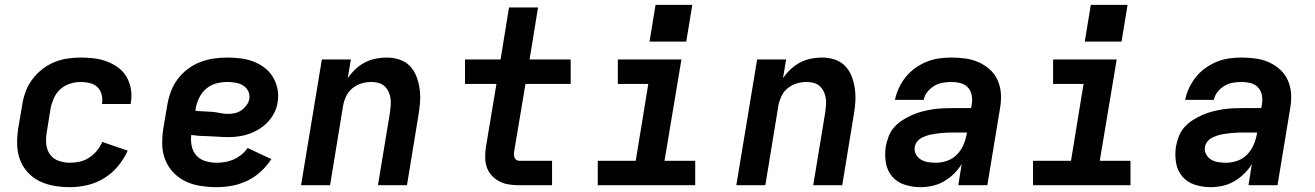

<svg xmlns="http://www.w3.org/2000/svg" viewBox="-20 -766 5440 794"><path d="M269 8Q236 8 204 2.5Q172 -3 144 -16.5Q116 -30 95 -53Q74 -76 63 -105Q52 -134 51 -167Q50 -200 55 -233L72 -333Q76 -360 86 -387Q96 -414 113.5 -437.5Q131 -461 154.5 -479.5Q178 -498 205 -509Q232 -520 259.5 -524Q287 -528 314 -528Q343 -528 370.5 -524.5Q398 -521 423 -511.5Q448 -502 469.5 -486Q491 -470 504 -447Q517 -424 521.5 -396.5Q526 -369 521 -341Q521 -340 520.5 -338.5Q520 -337 520 -336H402Q402 -337 402 -337.5Q402 -338 402 -338Q405 -358 400 -376Q395 -394 382.5 -406Q370 -418 351.5 -422.5Q333 -427 314 -427Q292 -427 269.5 -420Q247 -413 229.5 -397Q212 -381 202.5 -359.5Q193 -338 189 -317L173 -217Q169 -192 171.5 -168.5Q174 -145 187 -127Q200 -109 222.5 -101Q245 -93 269 -93Q289 -93 309.5 -97.5Q330 -102 348 -113.5Q366 -125 380 -142Q394 -159 403 -179L508 -143Q493 -109 468 -79Q443 -49 410.5 -29Q378 -9 341.5 -0.5Q305 8 269 8Z M876 8Q843 8 810 3Q777 -2 748.5 -15.5Q720 -29 698 -51.5Q676 -74 664 -103.5Q652 -133 651 -166Q650 -199 655 -233L672 -333Q677 -361 687 -388Q697 -415 715 -439Q733 -463 757 -481Q781 -499 808.5 -509.5Q836 -520 864 -524Q892 -528 920 -528Q948 -528 975.5 -524.5Q1003 -521 1028 -511.5Q1053 -502 1074 -486Q1095 -470 1108.5 -447.5Q1122 -425 1127.5 -398Q1133 -371 1128 -343Q1125 -321 1114.5 -300Q1104 -279 1088 -262Q1072 -245 1052 -232.5Q1032 -220 1010.5 -212.5Q989 -205 967 -202Q945 -199 923 -199Q904 -199 885 -200.5Q866 -202 847 -202.5Q828 -203 809 -204Q790 -205 771 -208Q768 -184 773 -161Q778 -138 793 -122Q808 -106 830 -99.5Q852 -93 876 -93Q894 -93 911.5 -96Q929 -99 946 -106.5Q963 -114 978 -126Q993 -138 1004 -154L1102 -108Q1084 -80 1058.5 -56.5Q1033 -33 1002.5 -18.5Q972 -4 940 2Q908 8 876 8ZM925 -295Q939 -295 953 -298.5Q967 -302 979 -310.5Q991 -319 1000 -331.5Q1009 -344 1011 -357Q1014 -375 1006 -390Q998 -405 984.5 -413Q971 -421 954 -424Q937 -427 920 -427Q898 -427 874.5 -421Q851 -415 832.5 -399Q814 -383 803.5 -361Q793 -339 789 -317L788 -308Q805 -306 822.5 -305.5Q840 -305 857 -303.5Q874 -302 891 -298.5Q908 -295 925 -295Z M1225 0 1311 -520H1431L1418 -443Q1432 -463 1450 -480Q1468 -497 1489.5 -508Q1511 -519 1534 -523.5Q1557 -528 1579 -528Q1607 -528 1632.5 -519.5Q1658 -511 1675.5 -492.5Q1693 -474 1702.5 -449Q1712 -424 1715.5 -397Q1719 -370 1717 -342.5Q1715 -315 1710 -287L1663 0H1543L1593 -303Q1595 -318 1596 -333Q1597 -348 1594.5 -362.5Q1592 -377 1585.5 -389.5Q1579 -402 1568.5 -411Q1558 -420 1544 -423.5Q1530 -427 1515 -427Q1495 -427 1475 -421Q1455 -415 1438 -401.5Q1421 -388 1412 -369Q1403 -350 1399 -330L1345 0Z M2129 0Q2107 0 2086 -3Q2065 -6 2047 -15Q2029 -24 2015 -38.5Q2001 -53 1994 -72Q1987 -91 1986.5 -112Q1986 -133 1989 -155L2033 -419H1903V-520H2050L2085 -735H2205L2170 -520H2340V-419H2153L2106 -138Q2105 -132 2105.5 -125Q2106 -118 2108.5 -112.5Q2111 -107 2116.5 -104Q2122 -101 2129 -101H2263V0Z M2452 0V-101H2609L2661 -419H2535V-520H2798L2728 -101H2855V0ZM2818 -594H2666L2691 -746H2843Z M3025 0 3111 -520H3231L3218 -443Q3232 -463 3250 -480Q3268 -497 3289.5 -508Q3311 -519 3334 -523.5Q3357 -528 3379 -528Q3407 -528 3432.5 -519.5Q3458 -511 3475.5 -492.5Q3493 -474 3502.5 -449Q3512 -424 3515.5 -397Q3519 -370 3517 -342.5Q3515 -315 3510 -287L3463 0H3343L3393 -303Q3395 -318 3396 -333Q3397 -348 3394.5 -362.5Q3392 -377 3385.5 -389.5Q3379 -402 3368.5 -411Q3358 -420 3344 -423.5Q3330 -427 3315 -427Q3295 -427 3275 -421Q3255 -415 3238 -401.5Q3221 -388 3212 -369Q3203 -350 3199 -330L3145 0Z M3787 8Q3753 8 3721.5 -2Q3690 -12 3669.5 -36Q3649 -60 3643.5 -93Q3638 -126 3643 -160Q3647 -181 3655 -202Q3663 -223 3677.5 -239.5Q3692 -256 3711.5 -268.5Q3731 -281 3751 -290Q3771 -299 3792 -304.5Q3813 -310 3834.5 -313.5Q3856 -317 3877 -318Q3898 -319 3918 -319H3996L3999 -338Q4002 -356 3998 -374.5Q3994 -393 3981.5 -405.5Q3969 -418 3951.5 -422.5Q3934 -427 3915 -427Q3897 -427 3879 -424Q3861 -421 3844.5 -411.5Q3828 -402 3815.5 -386.5Q3803 -371 3800 -353H3681Q3686 -378 3697.5 -402.5Q3709 -427 3726 -448Q3743 -469 3765.5 -485Q3788 -501 3813 -511Q3838 -521 3863.5 -524.5Q3889 -528 3914 -528Q3944 -528 3973 -524Q4002 -520 4027.5 -508.5Q4053 -497 4073.5 -478.5Q4094 -460 4105.5 -434.5Q4117 -409 4119 -380Q4121 -351 4116 -321L4063 0H3943L3957 -88Q3944 -66 3925 -47.5Q3906 -29 3883.5 -16Q3861 -3 3836 2.5Q3811 8 3787 8ZM3850 -93Q3873 -93 3896.5 -101Q3920 -109 3937.5 -127Q3955 -145 3964.5 -167.5Q3974 -190 3978 -213L3979 -218H3918Q3908 -218 3897 -217.5Q3886 -217 3875 -216Q3864 -215 3853 -213.5Q3842 -212 3831.5 -210Q3821 -208 3810 -204Q3799 -200 3789 -194.5Q3779 -189 3772 -179.5Q3765 -170 3763 -159Q3760 -143 3767.5 -128.5Q3775 -114 3788.5 -106Q3802 -98 3818 -95.5Q3834 -93 3850 -93Z M4252 0V-101H4409L4461 -419H4335V-520H4598L4528 -101H4655V0ZM4618 -594H4466L4491 -746H4643Z M4987 8Q4953 8 4921.5 -2Q4890 -12 4869.5 -36Q4849 -60 4843.5 -93Q4838 -126 4843 -160Q4847 -181 4855 -202Q4863 -223 4877.5 -239.5Q4892 -256 4911.5 -268.5Q4931 -281 4951 -290Q4971 -299 4992 -304.5Q5013 -310 5034.5 -313.5Q5056 -317 5077 -318Q5098 -319 5118 -319H5196L5199 -338Q5202 -356 5198 -374.5Q5194 -393 5181.5 -405.5Q5169 -418 5151.5 -422.5Q5134 -427 5115 -427Q5097 -427 5079 -424Q5061 -421 5044.5 -411.5Q5028 -402 5015.5 -386.5Q5003 -371 5000 -353H4881Q4886 -378 4897.5 -402.5Q4909 -427 4926 -448Q4943 -469 4965.5 -485Q4988 -501 5013 -511Q5038 -521 5063.5 -524.5Q5089 -528 5114 -528Q5144 -528 5173 -524Q5202 -520 5227.5 -508.5Q5253 -497 5273.5 -478.5Q5294 -460 5305.5 -434.5Q5317 -409 5319 -380Q5321 -351 5316 -321L5263 0H5143L5157 -88Q5144 -66 5125 -47.5Q5106 -29 5083.5 -16Q5061 -3 5036 2.5Q5011 8 4987 8ZM5050 -93Q5073 -93 5096.5 -101Q5120 -109 5137.5 -127Q5155 -145 5164.5 -167.5Q5174 -190 5178 -213L5179 -218H5118Q5108 -218 5097 -217.5Q5086 -217 5075 -216Q5064 -215 5053 -213.5Q5042 -212 5031.5 -210Q5021 -208 5010 -204Q4999 -200 4989 -194.5Q4979 -189 4972 -179.5Q4965 -170 4963 -159Q4960 -143 4967.5 -128.5Q4975 -114 4988.5 -106Q5002 -98 5018 -95.5Q5034 -93 5050 -93Z"/></svg>

Font: Iosevka SS04 Extended
Style: Bold Italic
Weight: 700
Width: 7
Italic angle: -9°
Monospace: yes
Designer: Belleve Invis
Foundry: Belleve Invis
Version: Version 19.0.0; ttfautohint (v1.8.4)